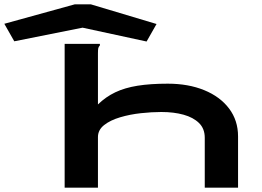

<svg xmlns="http://www.w3.org/2000/svg" viewBox="-193 -868 1213 888"><path d="M106 -665H269V-658Q263 -652 261.5 -645Q260 -638 260 -621V-385Q296 -420 340 -441Q384 -462 443 -471.5Q502 -481 583 -481Q678 -481 751.5 -451Q825 -421 866.5 -366Q908 -311 908 -237V0H754V-231Q754 -273 727.5 -299Q701 -325 656 -337.5Q611 -350 553 -350Q509 -350 458.5 -344.5Q408 -339 362.5 -325.5Q317 -312 288.5 -289.5Q260 -267 260 -234V0H106ZM-127 -677 -173 -758 153 -848H227L531 -757L485 -676L189 -740Z"/></svg>

Font: Inconsolata UltraExpanded Black
Style: Regular
Weight: 900
Width: 9
Monospace: yes
Designer: Raph Levien, Cyreal, Brenton Simpson
Foundry: Raph Levien, Cyreal, Google
Version: Version 3.001; ttfautohint (v1.8.2.53-6de2)